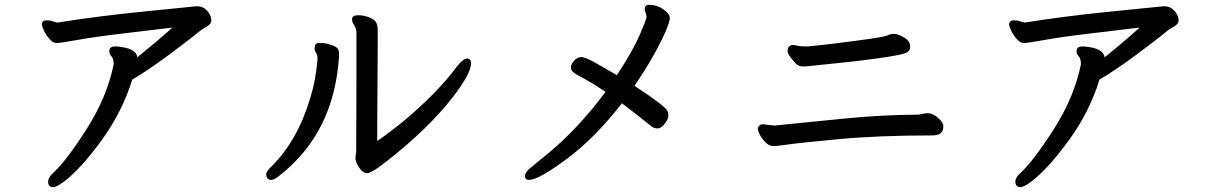

<svg xmlns="http://www.w3.org/2000/svg" viewBox="-20 -718 5040 794"><path d="M153 -616Q153 -634 174 -634Q188 -634 200 -629.5Q212 -625 217 -625H220Q381 -651 576.5 -670.5Q772 -690 781 -691Q790 -692 791 -692H796Q828 -692 847 -659Q854 -647 854 -633Q854 -616 821 -600Q816 -598 787.5 -574.5Q759 -551 675.5 -489Q592 -427 527 -389Q485 -254 399.5 -137Q314 -20 246 32Q214 56 200 56Q179 56 179 33Q179 16 200 -3Q253 -51 338 -184Q423 -317 450 -452V-455Q450 -475 441 -485Q432 -495 432 -506Q432 -526 456 -526Q472 -526 492 -522Q544 -512 548 -481Q625 -543 693 -604Q628 -596 500.5 -581Q373 -566 301 -553Q229 -540 214 -540Q199 -540 184 -557.5Q169 -575 161 -593Q153 -611 153 -616Z M1450 -61V-66L1453 -91L1454 -384V-583Q1454 -600 1445 -613Q1436 -626 1436 -638V-639Q1436 -655 1460.5 -655Q1485 -655 1507.5 -646Q1530 -637 1536 -624Q1542 -611 1542 -595V-530L1540 -206V-135Q1661 -218 1771 -329Q1829 -388 1872 -446Q1897 -476 1911 -476Q1928 -476 1928 -457Q1928 -414 1853 -317Q1748 -181 1566 -41Q1515 -2 1499.5 -2Q1484 -2 1472.5 -15.5Q1461 -29 1455.5 -42.5Q1450 -56 1450 -61ZM1382 -499V-485Q1362 -169 1136 8Q1114 26 1103 26Q1081 26 1081 2Q1081 -10 1105 -32Q1212 -139 1264 -316Q1286 -386 1293 -473V-477Q1293 -491 1287 -499.5Q1281 -508 1281 -517Q1281 -540 1297 -540Q1306 -540 1314.5 -540Q1323 -540 1344 -534Q1365 -528 1373.5 -520Q1382 -512 1382 -499Z M2646 -680Q2646 -698 2665 -698Q2703 -698 2734 -671Q2750 -657 2750 -643Q2750 -629 2731 -584Q2686 -484 2604 -363Q2726 -283 2739 -261Q2744 -252 2744 -239Q2744 -226 2729 -206.5Q2714 -187 2700 -187Q2686 -187 2676 -194Q2624 -236 2552 -291Q2441 -148 2324 -61Q2207 26 2168 26Q2151 26 2151 10Q2151 -6 2177.5 -27Q2204 -48 2252 -88Q2376 -192 2484 -338Q2429 -376 2364 -410Q2341 -423 2341 -438Q2341 -453 2354.5 -467.5Q2368 -482 2383 -482Q2398 -482 2429 -465.5Q2460 -449 2531 -407Q2597 -508 2625 -572.5Q2653 -637 2653.5 -646.5Q2654 -656 2650 -665Q2646 -674 2646 -680Z M3271 -455Q3237 -492 3237 -506Q3237 -532 3260 -532Q3266 -532 3277.5 -529Q3289 -526 3309 -526H3321Q3330 -527 3370 -531Q3410 -535 3524 -550Q3638 -565 3650 -571.5Q3662 -578 3677.5 -578Q3693 -578 3718.5 -563Q3744 -548 3744 -526V-524Q3744 -508 3728 -500Q3686 -480 3319 -444L3305 -443H3304Q3282 -443 3271 -455ZM3811 -250Q3814 -250 3816 -250Q3838 -250 3859.5 -230.5Q3881 -211 3881 -197V-194Q3881 -158 3836 -158Q3612 -158 3447.5 -142.5Q3283 -127 3239 -120.5Q3195 -114 3178 -114Q3161 -114 3146 -129Q3131 -144 3122.5 -160.5Q3114 -177 3114 -184.5Q3114 -192 3120 -198Q3126 -204 3132 -204H3137L3179 -199H3185Q3323 -213 3475 -228Q3627 -243 3779 -244Z M4153 -616Q4153 -634 4174 -634Q4188 -634 4200 -629.5Q4212 -625 4217 -625H4220Q4381 -651 4576.5 -670.5Q4772 -690 4781 -691Q4790 -692 4791 -692H4796Q4828 -692 4847 -659Q4854 -647 4854 -633Q4854 -616 4821 -600Q4816 -598 4787.5 -574.5Q4759 -551 4675.5 -489Q4592 -427 4527 -389Q4485 -254 4399.5 -137Q4314 -20 4246 32Q4214 56 4200 56Q4179 56 4179 33Q4179 16 4200 -3Q4253 -51 4338 -184Q4423 -317 4450 -452V-455Q4450 -475 4441 -485Q4432 -495 4432 -506Q4432 -526 4456 -526Q4472 -526 4492 -522Q4544 -512 4548 -481Q4625 -543 4693 -604Q4628 -596 4500.5 -581Q4373 -566 4301 -553Q4229 -540 4214 -540Q4199 -540 4184 -557.5Q4169 -575 4161 -593Q4153 -611 4153 -616Z"/></svg>

Font: LXGW ZhenKai
Style: Regular
Weight: 400
Designer: LXGW / Fontworks Inc.
Foundry: LXGW / Fontworks Inc.
Version: Version 0.800;June 8, 2025